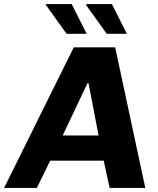

<svg xmlns="http://www.w3.org/2000/svg" viewBox="-62 -917 770 937"><path d="M-42 0 298 -686H500L647 0H473L444 -133H183L118 0ZM244 -256H419L370 -511H365ZM459 -752 357 -894 362 -897H484L557 -752ZM263 -752 161 -894 163 -897H288L361 -752Z"/></svg>

Font: Chivo Medium
Style: Bold Italic
Weight: 700
Italic angle: -8.05°
Version: Version 2.002